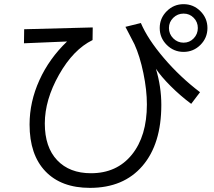

<svg xmlns="http://www.w3.org/2000/svg" viewBox="-20 -867 1040 935"><path d="M96.7 -656.2 97.7 -724.6 431.6 -733.4 430.7 -671.9Q336.9 -626 267.6 -503.4Q198.2 -380.9 198.2 -265.6Q198.2 -150.4 258.3 -86.9Q318.4 -23.4 422.9 -23.4Q548.8 -23.4 622.1 -113.8Q695.3 -204.1 695.3 -358.4Q695.3 -428.7 678.2 -511.2Q661.1 -593.8 634.8 -651.4Q627.9 -666 610.8 -697.8Q593.8 -729.5 590.8 -736.3L666 -754.9Q699.2 -676.8 777.8 -584.5Q856.4 -492.2 954.1 -418L911.1 -361.3Q858.4 -400.4 811 -447.8Q763.7 -495.1 739.3 -532.2Q765.6 -444.3 765.6 -356.4Q765.6 -166 673.8 -59.1Q582 47.9 418 47.9Q278.3 47.9 201.2 -32.7Q124 -113.3 124 -260.7Q124 -371.1 171.9 -476.6Q219.7 -582 306.6 -665ZM792 -648.4Q757.8 -682.6 757.8 -730.5Q757.8 -778.3 792 -812.5Q826.2 -846.7 874 -846.7Q921.9 -846.7 956.1 -812.5Q990.2 -778.3 990.2 -730.5Q990.2 -682.6 956.1 -648.4Q921.9 -614.3 874 -614.3Q826.2 -614.3 792 -648.4ZM823.7 -780.3Q802.7 -759.8 802.7 -730.5Q802.7 -701.2 823.7 -680.2Q844.7 -659.2 874 -659.2Q903.3 -659.2 923.3 -680.2Q943.4 -701.2 943.4 -730.5Q943.4 -759.8 923.3 -780.3Q903.3 -800.8 874 -800.8Q844.7 -800.8 823.7 -780.3Z"/></svg>

Font: GenEi M Gothic v2 Regular
Style: Regular
Weight: 400
Version: Version 2.0